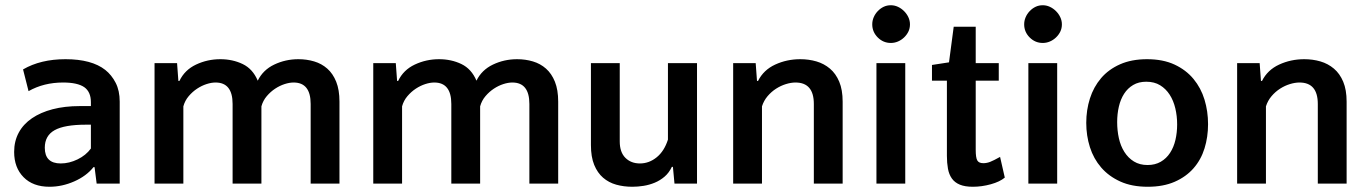

<svg xmlns="http://www.w3.org/2000/svg" viewBox="-20 -701 5221 733"><path d="M349 0 341 -63H337Q310 -29 263.5 -8.5Q217 12 169 12Q106 12 70 -24.5Q34 -61 34 -121Q34 -162 51.5 -194.5Q69 -227 102 -249.5Q135 -272 181 -284Q227 -296 284 -296H327V-311Q327 -350 302 -368Q276 -386 221 -386Q147 -386 89 -353L68 -436Q135 -475 230 -475Q330 -475 382 -434Q406 -415 421.5 -385Q437 -355 437 -313V0ZM212 -77Q244 -77 276 -92.5Q308 -108 327 -134V-225H308Q226 -225 188.5 -204Q151 -183 151 -137Q151 -77 212 -77Z M868 0V-304Q868 -386 803 -386Q787 -386 768.5 -380Q750 -374 732.5 -362.5Q715 -351 700.5 -334Q686 -317 680 -295V0H570V-460H656L661 -392H665Q685 -434 728.5 -454.5Q772 -475 821 -475Q868 -475 906.5 -456.5Q945 -438 964 -393Q984 -434 1027 -454.5Q1070 -475 1119 -475Q1151 -475 1179.5 -466.5Q1208 -458 1229.5 -439Q1251 -420 1263.5 -389Q1276 -358 1276 -313V0H1166V-304Q1166 -386 1101 -386Q1085 -386 1066.5 -380Q1048 -374 1030.5 -362.5Q1013 -351 998.5 -334Q984 -317 978 -295V0Z M1703 0V-304Q1703 -386 1638 -386Q1622 -386 1603.5 -380Q1585 -374 1567.5 -362.5Q1550 -351 1535.5 -334Q1521 -317 1515 -295V0H1405V-460H1491L1496 -392H1500Q1520 -434 1563.5 -454.5Q1607 -475 1656 -475Q1703 -475 1741.5 -456.5Q1780 -438 1799 -393Q1819 -434 1862 -454.5Q1905 -475 1954 -475Q1986 -475 2014.5 -466.5Q2043 -458 2064.5 -439Q2086 -420 2098.5 -389Q2111 -358 2111 -313V0H2001V-304Q2001 -386 1936 -386Q1920 -386 1901.5 -380Q1883 -374 1865.5 -362.5Q1848 -351 1833.5 -334Q1819 -317 1813 -295V0Z M2346 -460V-161Q2346 -120 2367.5 -98.5Q2389 -77 2423 -77Q2458 -77 2487 -100.5Q2516 -124 2530 -168V-460H2641V0H2555L2549 -64H2545Q2534 -41 2517 -26.5Q2500 -12 2479.5 -3.5Q2459 5 2437 8.5Q2415 12 2394 12Q2361 12 2332.5 4Q2304 -4 2282.5 -22.5Q2261 -41 2248.5 -71.5Q2236 -102 2236 -147V-460Z M3087 0V-304Q3087 -386 3017 -386Q3000 -386 2980.5 -380Q2961 -374 2943 -362.5Q2925 -351 2910.5 -334Q2896 -317 2889 -295V0H2779V-460H2865L2870 -392H2874Q2895 -434 2939.5 -454.5Q2984 -475 3035 -475Q3068 -475 3097 -466.5Q3126 -458 3148.5 -439Q3171 -420 3184 -389Q3197 -358 3197 -313V0Z M3436 0H3326V-460H3436ZM3310 -608Q3310 -622 3315.5 -635Q3321 -648 3331 -658.5Q3341 -669 3353.5 -675Q3366 -681 3381 -681Q3395 -681 3408 -675Q3421 -669 3431.5 -658.5Q3442 -648 3448 -635Q3454 -622 3454 -608Q3454 -593 3448 -580.5Q3442 -568 3431.5 -558Q3421 -548 3408 -542.5Q3395 -537 3381 -537Q3352 -537 3331 -558Q3310 -579 3310 -608Z M3595 -393H3538V-453L3603 -463L3621 -599H3705V-460H3793V-393H3705V-129Q3705 -99 3711 -88.5Q3717 -78 3734 -78Q3747 -78 3760 -83Q3773 -88 3798 -102L3816 -23Q3797 -7 3762.5 2.5Q3728 12 3694 12Q3664 12 3644.5 4Q3625 -4 3614 -19.5Q3603 -35 3599 -57Q3595 -79 3595 -106Z M4016 0H3906V-460H4016ZM3890 -608Q3890 -622 3895.5 -635Q3901 -648 3911 -658.5Q3921 -669 3933.5 -675Q3946 -681 3961 -681Q3975 -681 3988 -675Q4001 -669 4011.5 -658.5Q4022 -648 4028 -635Q4034 -622 4034 -608Q4034 -593 4028 -580.5Q4022 -568 4011.5 -558Q4001 -548 3988 -542.5Q3975 -537 3961 -537Q3932 -537 3911 -558Q3890 -579 3890 -608Z M4359 -475Q4420 -475 4464 -454.5Q4508 -434 4536.5 -399.5Q4565 -365 4578.5 -320.5Q4592 -276 4592 -227Q4592 -178 4578.5 -134.5Q4565 -91 4536.5 -58.5Q4508 -26 4464.5 -7Q4421 12 4362 12Q4301 12 4257 -8Q4213 -28 4184 -61.5Q4155 -95 4141 -139Q4127 -183 4127 -232Q4127 -281 4141 -325Q4155 -369 4183.5 -402.5Q4212 -436 4256 -455.5Q4300 -475 4359 -475ZM4361 -71Q4390 -71 4411.5 -83.5Q4433 -96 4447 -117.5Q4461 -139 4467.5 -167Q4474 -195 4474 -226Q4474 -258 4467 -287.5Q4460 -317 4445.5 -339.5Q4431 -362 4409 -375.5Q4387 -389 4356 -389Q4327 -389 4306 -376.5Q4285 -364 4271.5 -343Q4258 -322 4251.5 -294Q4245 -266 4245 -235Q4245 -203 4251.5 -173.5Q4258 -144 4272.5 -121Q4287 -98 4309 -84.5Q4331 -71 4361 -71Z M5011 0V-304Q5011 -386 4941 -386Q4924 -386 4904.5 -380Q4885 -374 4867 -362.5Q4849 -351 4834.5 -334Q4820 -317 4813 -295V0H4703V-460H4789L4794 -392H4798Q4819 -434 4863.5 -454.5Q4908 -475 4959 -475Q4992 -475 5021 -466.5Q5050 -458 5072.5 -439Q5095 -420 5108 -389Q5121 -358 5121 -313V0Z"/></svg>

Font: Quattrocento Sans
Style: Bold
Weight: 700
Designer: Pablo Impallari
Foundry: Pablo Impallari, Igino Marini, Brenda Gallo
Version: Version 2.000